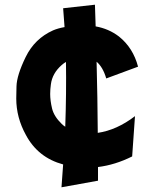

<svg xmlns="http://www.w3.org/2000/svg" viewBox="-20 -665 638 815"><path d="M395 -101Q476 -113 553 -172L541 -1Q469 35 396 44V102L241 130Q245 81 248 33Q141 4 90 -92Q49 -166 49 -247Q49 -251 50 -298Q51 -345 89 -423Q127 -501 205 -536Q226 -545 254 -550Q251 -591 248 -630L383 -645Q385 -599 386 -553Q442 -543 485 -510Q545 -462 566 -382L431 -332Q417 -380 390 -403Q394 -251 395 -101ZM260 -402Q251 -397 242 -389Q202 -354 196 -307Q193 -286 193 -266Q193 -238 201 -204.5Q209 -171 242 -139Q249 -132 257 -127Q262 -271 260 -402Z"/></svg>

Font: KN Bobohei
Style: Bold
Weight: 700
Designer: Kingnam Type Foundry
Version: Version 1.710;March 18, 2023